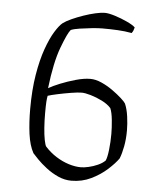

<svg xmlns="http://www.w3.org/2000/svg" viewBox="-50 -713 624 756"><g transform="rotate(5 262.0 -335.0)"><path d="M260 0Q233 0 207.5 -11.5Q182 -23 160 -40Q138 -57 123 -72.5Q108 -88 102 -95Q86 -124 80 -169Q74 -214 74 -267Q74 -343 84 -403Q94 -463 109.5 -506.5Q125 -550 142 -577.5Q159 -605 172 -615Q184 -624 205 -633.5Q226 -643 250.5 -651.5Q275 -660 297.5 -665Q320 -670 334 -670Q349 -670 374.5 -662Q400 -654 423.5 -643Q447 -632 456 -623Q454 -616 452.5 -611.5Q451 -607 446 -600Q419 -605 390.5 -606.5Q362 -608 330 -608Q313 -608 288.5 -605.5Q264 -603 241 -599.5Q218 -596 206 -591Q194 -578 171.5 -518Q149 -458 137 -355Q154 -365 182.5 -376.5Q211 -388 243 -397Q275 -406 300 -406Q321 -406 344.5 -395.5Q368 -385 389 -370Q410 -355 425 -341.5Q440 -328 444 -321Q453 -300 457 -271Q461 -242 461 -216Q461 -182 455.5 -153Q450 -124 442 -104Q428 -84 401 -59.5Q374 -35 338 -17.5Q302 0 260 0ZM293 -56Q305 -56 323 -60Q341 -64 359 -72Q377 -80 388 -91Q394 -104 397.5 -134.5Q401 -165 401 -197Q401 -222 398 -252Q395 -282 388 -298Q375 -313 352 -324.5Q329 -336 306.5 -342.5Q284 -349 271 -349Q256 -349 228.5 -344.5Q201 -340 175.5 -334.5Q150 -329 138 -325Q136 -316 135 -301Q134 -286 134 -255Q134 -226 136 -198Q138 -170 142 -150Q146 -130 150 -125Q170 -103 194.5 -87.5Q219 -72 244.5 -64Q270 -56 293 -56Z"/></g></svg>

Font: Texturina Medium 12pt Thin
Style: Regular
Weight: 250
Version: Version 1.002